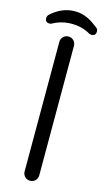

<svg xmlns="http://www.w3.org/2000/svg" viewBox="-154 -994 569 1039"><g transform="rotate(15 130.0 -474.5)"><path d="M90 -41C90 -18 108 0 131 0C154 0 172 -18 172 -41V-767C172 -790 154 -808 131 -808C108 -808 90 -790 90 -767ZM234 -852C238 -850 242 -849 247 -849C264 -849 272 -857 272 -874C272 -883 269 -889 262 -894C225 -923 186 -949 130 -949C74 -949 32 -925 -3 -894C-9 -888 -12 -881 -12 -874C-12 -857 -4 -849 13 -849C18 -849 22 -850 25 -852C57 -870 92 -879 130 -879C166 -879 203 -871 234 -852Z"/></g></svg>

Font: Fabada
Style: Regular
Weight: 400
Designer: deFharo
Foundry: deFharo.com
Version: Version 4.000 2011 initial release